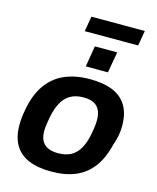

<svg xmlns="http://www.w3.org/2000/svg" viewBox="-129 -963 870 1063"><g transform="rotate(15 306.5 -431.0)"><path d="M267 12Q190 12 137.5 -10Q85 -32 58 -77.5Q31 -123 31 -192Q31 -212 33 -232.5Q35 -253 39 -274Q54 -365 94 -423.5Q134 -482 197 -510Q260 -538 344 -538Q422 -538 475 -516Q528 -494 555 -448.5Q582 -403 582 -333Q582 -303 576.5 -275.5Q571 -248 561 -221Q542 -141 503.5 -89.5Q465 -38 406.5 -13Q348 12 267 12ZM277 -96Q322 -96 352.5 -113Q383 -130 402 -165Q421 -200 430 -251Q434 -273 436 -287Q438 -301 438.5 -310.5Q439 -320 439 -329Q439 -362 428 -385Q417 -408 394.5 -419.5Q372 -431 335 -431Q290 -431 259.5 -413Q229 -395 210.5 -360.5Q192 -326 182 -275Q178 -253 176 -238.5Q174 -224 173 -214.5Q172 -205 172 -197Q172 -164 183 -141.5Q194 -119 217.5 -107.5Q241 -96 277 -96ZM302 -600 322 -720H450L429 -600ZM246 -787 261 -874H567L552 -787Z"/></g></svg>

Font: Archivo SemiBold
Style: Bold Italic
Weight: 700
Italic angle: -10°
Version: Version 2.001